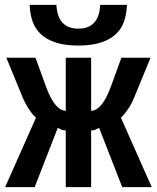

<svg xmlns="http://www.w3.org/2000/svg" viewBox="-20 -764 640 784"><path d="M248.5 -231.4Q235.8 -231.4 229.2 -235.4Q222.7 -239.3 215.8 -241.7L121.6 0H1L127 -283.7Q115.2 -292.5 98.9 -317.1Q82.5 -341.8 72.3 -366.7L5.9 -528.3H125L167 -412.6Q202.6 -313.5 248.5 -311.5V-528.3H352.1V-311.5Q397.9 -313.5 433.6 -412.6L475.6 -528.3H594.7L528.3 -366.7Q518.1 -340.3 501 -315.9Q483.9 -291.5 473.6 -283.7L599.6 0H479L384.8 -241.7Q377.9 -239.3 371.3 -235.4Q364.7 -231.4 352.1 -231.4V0H248.5ZM299.8 -578.1Q233.4 -578.1 190.7 -596.7Q147.9 -615.2 126 -649.7Q104 -684.1 101.1 -744.1H210.4Q215.3 -647 299.8 -647Q384.3 -647 389.2 -744.1H498.5Q495.6 -684.6 473.9 -649.9Q452.1 -615.2 408.9 -596.7Q365.7 -578.1 299.8 -578.1Z"/></svg>

Font: Cousine
Style: Bold
Weight: 700
Monospace: yes
Designer: Steve Matteson
Foundry: Ascender Corporation
Version: Version 1.20